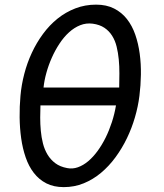

<svg xmlns="http://www.w3.org/2000/svg" viewBox="-20 -778 690 807"><path d="M248 8.5Q205.5 8.5 174.5 -7.5Q143.5 -23.5 122 -51.5Q100.5 -79.5 87.8 -116.8Q75 -154 69 -196.8Q63 -239.5 62.5 -285Q62 -330.5 66 -375Q70 -421 82 -467.2Q94 -513.5 113.8 -556Q133.5 -598.5 160.8 -635.5Q188 -672.5 222 -699.8Q256 -727 296.8 -742.8Q337.5 -758.5 384 -758.5Q427.5 -758.5 459.5 -742.2Q491.5 -726 513.5 -698Q535.5 -670 548.5 -632.5Q561.5 -595 567.2 -552.2Q573 -509.5 572.2 -464Q571.5 -418.5 566 -375Q560.5 -330.5 547.2 -285Q534 -239.5 513.5 -197Q493 -154.5 465.5 -117Q438 -79.5 404.5 -51.5Q371 -23.5 331.8 -7.5Q292.5 8.5 248 8.5ZM369.5 -678.5Q342 -682 317 -672Q292 -662 270 -642Q248 -622 229.8 -594.2Q211.5 -566.5 197.8 -535.5Q184 -504.5 175 -472Q166 -439.5 163 -410H481Q481.5 -439 481.8 -469.2Q482 -499.5 479.2 -528Q476.5 -556.5 470.2 -582Q464 -607.5 451.2 -627.8Q438.5 -648 418.8 -661.2Q399 -674.5 369.5 -678.5ZM262.5 -71.5Q285 -67 307.5 -75Q330 -83 350.8 -100.5Q371.5 -118 390 -143.2Q408.5 -168.5 423.8 -199.2Q439 -230 450.2 -264.5Q461.5 -299 467.5 -335H150Q149 -311 149 -283.5Q149 -256 151.5 -228.5Q154 -201 160.5 -175.2Q167 -149.5 179.8 -128.2Q192.5 -107 212.5 -92Q232.5 -77 262.5 -71.5Z"/></svg>

Font: B612 Mono
Style: Italic
Weight: 400
Italic angle: -10°
Version: Version 1.005